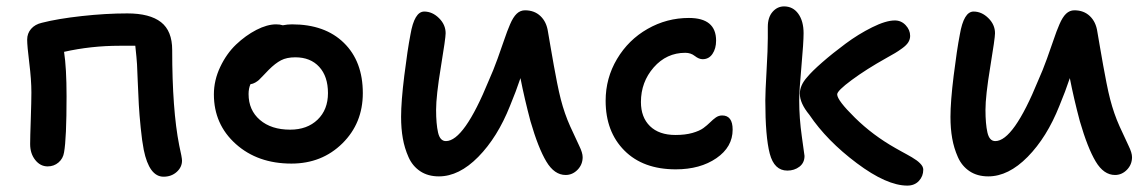

<svg xmlns="http://www.w3.org/2000/svg" viewBox="-20 -539 3588 600"><path d="M491.2 13.2Q446.3 13.2 429.2 -70.8Q423.8 -98.1 419.7 -139.6Q415.5 -181.2 413.8 -211.7Q412.1 -242.2 410.4 -285.6Q408.7 -329.1 408.2 -337.9Q407.2 -355.5 402.8 -396H354Q264.6 -396 180.2 -377Q188 -326.7 188 -237.8Q188 -106.4 180.2 -63Q177.2 -43.5 162.8 -31.2Q148.4 -19 128.9 -19Q106 -19 90.1 -39.1Q74.2 -59.1 74.2 -88.9Q74.2 -108.4 76.2 -166.5Q78.1 -224.6 78.1 -250Q78.1 -289.1 71.5 -342.3Q64.9 -395.5 64.9 -415Q64.9 -434.6 77.1 -448.7Q89.4 -462.9 110.8 -467.8Q160.2 -480.5 235.4 -488.8Q310.5 -497.1 377.9 -497.1Q448.2 -497.1 483.2 -469.7Q518.1 -442.4 518.1 -382.8Q518.1 -195.8 540 -85Q548.8 -46.4 548.8 -37.1Q548.8 -16.6 532.2 -1.7Q515.6 13.2 491.2 13.2Z M890.6 -27.8Q785.2 -27.8 716.8 -89.1Q648.4 -150.4 648.4 -244.1Q648.4 -288.1 668.2 -329.8Q688 -371.6 717.8 -399.9Q747.6 -428.2 781.2 -445.6Q814.9 -462.9 842.8 -462.9Q855 -462.9 863.8 -460Q878.4 -462.9 892.6 -462.9Q995.6 -462.9 1054.7 -405Q1113.8 -347.2 1113.8 -248Q1113.8 -153.8 1049.8 -90.8Q985.8 -27.8 890.6 -27.8ZM756.8 -245.1Q756.8 -194.8 792.2 -164.3Q827.6 -133.8 886.7 -133.8Q939.9 -133.8 972.4 -165Q1004.9 -196.3 1004.9 -248Q1004.9 -300.3 977.5 -330.1Q950.2 -359.9 902.8 -359.9Q876 -359.9 858.2 -350.6Q840.3 -341.3 819.8 -320.8Q813.5 -314.5 803.2 -303.5Q793 -292.5 788.8 -288.8Q784.7 -285.2 777.6 -281Q770.5 -276.9 762.7 -275.9Q756.8 -262.7 756.8 -245.1Z M1351.6 12.2Q1317.4 12.2 1293.2 -3.9Q1269 -20 1256.6 -48.1Q1244.1 -76.2 1238.8 -106.7Q1233.4 -137.2 1233.4 -173.8Q1233.4 -221.7 1243.4 -302.5Q1253.4 -383.3 1262.7 -431.2Q1274.9 -502.9 1305.7 -502.9Q1331.1 -502.9 1351.8 -482.4Q1372.6 -461.9 1372.6 -435.1Q1372.6 -419.9 1357.7 -329.6Q1342.8 -239.3 1342.8 -195.8Q1342.8 -151.9 1348.9 -125Q1355 -98.1 1373.5 -98.1Q1430.2 -98.1 1507.8 -288.1Q1521.5 -318.4 1534.9 -355.5Q1548.3 -392.6 1556.4 -416.7Q1564.5 -440.9 1574 -463.1Q1583.5 -485.4 1594.7 -496.1Q1606 -506.8 1620.6 -506.8Q1649.9 -506.8 1668.9 -488.8Q1688 -470.7 1692.4 -439.9Q1694.3 -429.2 1700.4 -393.3Q1706.5 -357.4 1710.7 -334.5Q1714.8 -311.5 1720.9 -280.5Q1727.1 -249.5 1732.4 -229Q1744.1 -183.6 1761.7 -144.5Q1779.3 -105.5 1790 -83.5Q1800.8 -61.5 1800.8 -47.9Q1800.8 -24.9 1784.9 -8.5Q1769 7.8 1747.6 7.8Q1712.4 7.8 1687.3 -34.2Q1662.1 -76.2 1637.7 -160.2Q1618.7 -231.9 1606.4 -294.9Q1592.8 -253.9 1573.7 -208Q1534.7 -109.9 1474.6 -48.8Q1414.6 12.2 1351.6 12.2Z M2091.8 -9.8Q1989.7 -9.8 1931.2 -68.6Q1872.6 -127.4 1872.6 -224.1Q1872.6 -294.9 1908.2 -354.7Q1943.8 -414.6 2003.7 -448.7Q2063.5 -482.9 2132.8 -482.9Q2217.8 -482.9 2217.8 -412.1Q2217.8 -387.2 2206.5 -370.6Q2195.3 -354 2175.8 -354Q2164.1 -354 2151.4 -364Q2138.7 -374 2121.6 -374Q2063 -374 2022.9 -328.4Q1982.9 -282.7 1982.9 -220.2Q1982.9 -172.4 2011.2 -144.8Q2039.6 -117.2 2090.8 -117.2Q2121.1 -117.2 2143.6 -123.5Q2166 -129.9 2178 -138.7Q2189.9 -147.5 2199 -156.5Q2208 -165.5 2217 -171.9Q2226.1 -178.2 2236.8 -178.2Q2269.5 -178.2 2269.5 -133.8Q2269.5 -79.6 2218.8 -44.7Q2168 -9.8 2091.8 -9.8Z M2440.4 -5.9Q2399.4 -5.9 2385.5 -58.8Q2371.6 -111.8 2371.6 -225.1Q2371.6 -250.5 2375.5 -318.1Q2379.4 -385.7 2379.4 -419.9V-455.1Q2379.4 -484.9 2394.3 -502Q2409.2 -519 2430.2 -519Q2458 -519 2474.6 -496.1Q2491.2 -473.1 2491.2 -435.1Q2491.2 -406.7 2484.4 -330.8Q2477.5 -254.9 2477.5 -225.1Q2477.5 -169.9 2485.8 -111.8Q2494.1 -53.7 2494.1 -51.8Q2494.1 -30.3 2478.3 -18.1Q2462.4 -5.9 2440.4 -5.9ZM2815.4 41Q2751 41 2657.5 -29.1Q2564 -99.1 2509.3 -180.2Q2479.5 -216.3 2479.5 -246.1Q2479.5 -272.5 2502.4 -297.9Q2516.6 -315.4 2549.3 -344Q2582 -372.6 2622.1 -402.3Q2662.1 -432.1 2705.3 -453.6Q2748.5 -475.1 2776.4 -475.1Q2796.4 -475.1 2810.3 -460.2Q2824.2 -445.3 2824.2 -426.8Q2824.2 -416.5 2818.6 -407.2Q2813 -397.9 2799.6 -388.2Q2786.1 -378.4 2777.3 -373.3Q2768.6 -368.2 2748.5 -356.9Q2687.5 -322.8 2641.8 -289.1Q2596.2 -255.4 2596.2 -244.1Q2596.2 -225.6 2651.9 -170.9Q2707.5 -116.2 2778.3 -76.2Q2785.2 -72.3 2796.1 -66.2Q2807.1 -60.1 2814 -56.4Q2820.8 -52.7 2829.8 -47.4Q2838.9 -42 2844.5 -37.8Q2850.1 -33.7 2855.2 -28.6Q2860.4 -23.4 2862.8 -18.6Q2865.2 -13.7 2865.2 -8.8Q2865.2 11.7 2851.6 26.4Q2837.9 41 2815.4 41Z M3068.4 12.2Q3034.2 12.2 3010 -3.9Q2985.8 -20 2973.4 -48.1Q2960.9 -76.2 2955.6 -106.7Q2950.2 -137.2 2950.2 -173.8Q2950.2 -221.7 2960.2 -302.5Q2970.2 -383.3 2979.5 -431.2Q2991.7 -502.9 3022.5 -502.9Q3047.9 -502.9 3068.6 -482.4Q3089.4 -461.9 3089.4 -435.1Q3089.4 -419.9 3074.5 -329.6Q3059.6 -239.3 3059.6 -195.8Q3059.6 -151.9 3065.7 -125Q3071.8 -98.1 3090.3 -98.1Q3147 -98.1 3224.6 -288.1Q3238.3 -318.4 3251.7 -355.5Q3265.1 -392.6 3273.2 -416.7Q3281.2 -440.9 3290.8 -463.1Q3300.3 -485.4 3311.5 -496.1Q3322.8 -506.8 3337.4 -506.8Q3366.7 -506.8 3385.7 -488.8Q3404.8 -470.7 3409.2 -439.9Q3411.1 -429.2 3417.2 -393.3Q3423.3 -357.4 3427.5 -334.5Q3431.6 -311.5 3437.7 -280.5Q3443.8 -249.5 3449.2 -229Q3460.9 -183.6 3478.5 -144.5Q3496.1 -105.5 3506.8 -83.5Q3517.6 -61.5 3517.6 -47.9Q3517.6 -24.9 3501.7 -8.5Q3485.8 7.8 3464.4 7.8Q3429.2 7.8 3404.1 -34.2Q3378.9 -76.2 3354.5 -160.2Q3335.4 -231.9 3323.2 -294.9Q3309.6 -253.9 3290.5 -208Q3251.5 -109.9 3191.4 -48.8Q3131.3 12.2 3068.4 12.2Z"/></svg>

Font: Shantell Sans Irregular
Style: Regular
Weight: 500
Designer: Stephen Nixon, Anya Danilova, Shantell Martin
Foundry: Arrow Type
Version: Version 1.006;[9816181b4]